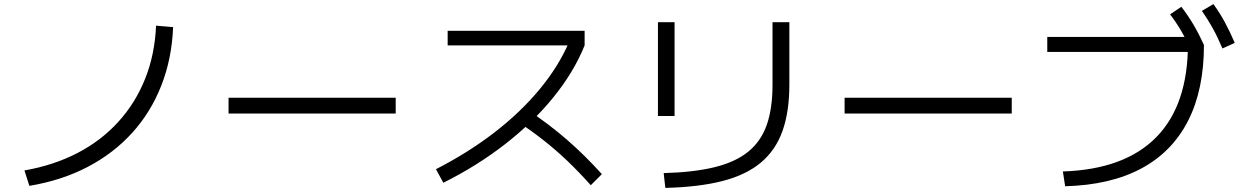

<svg xmlns="http://www.w3.org/2000/svg" viewBox="-20 -875 6040 935"><path d="M99 -45Q242 -70 357.5 -130Q473 -190 556.5 -282Q640 -374 687 -492Q734 -610 740 -750L823 -743Q817 -590 766 -459.5Q715 -329 624 -228.5Q533 -128 406.5 -62Q280 4 123 30Z M1093 -322V-399H1907V-322Z M2103 -51Q2261 -132 2388.5 -230.5Q2516 -329 2608.5 -441Q2701 -553 2752 -672L2774 -654H2160V-725H2827V-654Q2775 -525 2676 -402.5Q2577 -280 2441 -174Q2305 -68 2139 15ZM2857 27Q2800 -37 2744.5 -90Q2689 -143 2629.5 -190Q2570 -237 2502 -282L2552 -338Q2654 -270 2740.5 -195Q2827 -120 2911 -27Z M3212 -32Q3359 -36 3460.5 -61Q3562 -86 3624 -136.5Q3686 -187 3714 -267Q3742 -347 3742 -462V-767H3824V-463Q3824 -331 3790.5 -237Q3757 -143 3685 -83Q3613 -23 3498.5 6.5Q3384 36 3220 40ZM3184 -310V-767H3265V-310Z M4093 -322V-399H4907V-322Z M5156 -40Q5457 -50 5611 -207Q5765 -364 5765 -661L5803 -622H5080V-695H5813L5843 -656Q5843 -438 5765.5 -286.5Q5688 -135 5538 -54.5Q5388 26 5167 32ZM5784 -625Q5757 -682 5732.5 -724Q5708 -766 5678 -805L5733 -842Q5766 -799 5792.5 -754Q5819 -709 5843 -656ZM5933 -639Q5909 -696 5885 -739Q5861 -782 5833 -822L5889 -855Q5921 -811 5945.5 -765.5Q5970 -720 5993 -666Z"/></svg>

Font: M PLUS 2 Thin
Style: Regular
Weight: 400
Version: Version 1.001